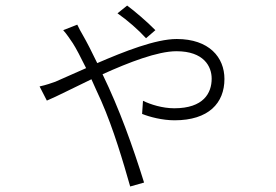

<svg xmlns="http://www.w3.org/2000/svg" viewBox="-20 -611 996 693"><path d="M540.8 -502.1C511.7 -532 463.8 -572.8 438.9 -590.9L404.1 -562.9C440 -538 480.1 -502.8 507.1 -473ZM208.1 -502.1C220.2 -489 234 -468 242.9 -454.9C253.9 -437.9 271.7 -404.1 290.8 -365.1C244.7 -345.2 206 -327.1 180 -316.1C166.2 -311.1 146 -304 122.9 -299L149.1 -247.9C185 -262.8 242.9 -293 310 -324.9C321 -299 334.2 -272 345.2 -247.2C390.3 -144.2 425.1 -24.9 449.9 62.1L500 47.9C458.1 -85.9 411.2 -217 350.1 -343C445.3 -386 549 -426.1 616.8 -426.1C715.9 -426.1 744 -371.1 744 -327.1C744 -275.2 714.8 -220.2 609 -220.2C566.1 -220.2 523.1 -234 496.1 -247.2L492.9 -199.9C519.9 -188.9 566.1 -176.8 610.1 -176.8C733 -176.8 790.1 -239 790.1 -326C790.1 -404.1 734.7 -470.2 617.9 -470.2C541.9 -470.2 427.9 -425.1 331 -383.2C311.8 -423.3 293 -459.9 279.1 -484C272 -496.1 264.9 -508.9 258.9 -522Z"/></svg>

Font: Karasuma Gothic
Style: Light
Weight: 300
Designer: Rasmus Andersson / Ryoko Nishizuka
Foundry: rsms
Version: Version 1.00